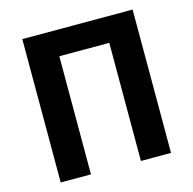

<svg xmlns="http://www.w3.org/2000/svg" viewBox="-108 -851 966 960"><g transform="rotate(-15 375.5 -371.0)"><path d="M660.8 -742V0H505V-611.4H246.4V0H89.8V-742Z"/></g></svg>

Font: 寒蝉端黑体 Light
Style: Regular
Weight: 300
Designer: ChillDuanSans {Warren2060}; 
Source Han Sans {Ryoko NISHIZUKA 西塚涼子 (kana, bopomofo & ideographs); Paul D. Hunt (Latin, G
Foundry: ChillType&Adobe
Version: Version 1.300;Glyphs 3.3 (3306)